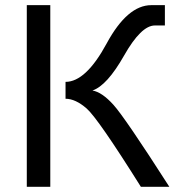

<svg xmlns="http://www.w3.org/2000/svg" viewBox="-20 -718 683 738"><path d="M521.5 0Q356 -263.7 313 -301Q270 -338.4 231.9 -338.4V-403.3Q310.1 -403.3 389.9 -550.8Q469.7 -698.2 561.5 -698.2H613.8V-620.1H575.2Q522.5 -620.1 457 -504.6Q391.6 -389.2 335.4 -370.1Q372.1 -363.8 416 -315.2Q460 -266.6 630.9 0ZM173.3 -698.2V0H83V-698.2Z"/></svg>

Font: Sansation
Style: Regular
Weight: 400
Designer: Bernd Montag
Version: Version 1.301